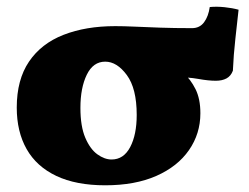

<svg xmlns="http://www.w3.org/2000/svg" viewBox="-20 -544 742 573"><path d="M294 9Q207 9 148 -19Q89 -47 59.5 -99Q30 -151 30 -223Q30 -306 66.5 -360Q103 -414 169.5 -440Q236 -466 324 -466Q349 -466 382 -464.5Q415 -463 457.5 -461.5Q500 -460 553 -460Q576 -460 589 -477.5Q602 -495 606 -523Q627 -525 650.5 -522.5Q674 -520 692 -515Q688 -478 682.5 -429Q677 -380 675 -333Q669 -317 656 -310Q643 -303 624 -303Q602 -303 571.5 -308.5Q541 -314 497 -314L480 -364Q504 -348 526.5 -327.5Q549 -307 563.5 -278Q578 -249 578 -206Q578 -145 544 -96Q510 -47 446.5 -19Q383 9 294 9ZM313 -68Q349 -68 368.5 -105Q388 -142 388 -201Q388 -280 358.5 -320Q329 -360 294 -360Q258 -360 239 -321Q220 -282 220 -222Q220 -167 234.5 -133Q249 -99 270.5 -83.5Q292 -68 313 -68Z"/></svg>

Font: Vollkorn Black
Style: Regular
Weight: 900
Designer: Friedrich Althausen
Foundry: Friedrich Althausen
Version: Version 5.000